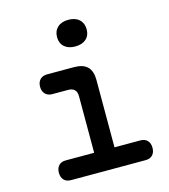

<svg xmlns="http://www.w3.org/2000/svg" viewBox="-113 -850 826 939"><g transform="rotate(-15 300.0 -380.5)"><path d="M508 -100Q531 -100 543.5 -86.5Q556 -73 556 -50Q556 -27 543.5 -13.5Q531 0 508 0H130Q107 0 94.5 -13.5Q82 -27 82 -50Q82 -73 94.5 -86.5Q107 -100 130 -100H274V-386Q274 -408 263 -419Q252 -430 230 -430H151Q128 -430 115 -443.5Q102 -457 102 -480Q102 -503 115 -516.5Q128 -530 151 -530H288Q333 -530 355 -508Q377 -486 377 -441V-100ZM320 -626Q285 -626 265 -644Q245 -662 245 -693Q245 -724 265 -742.5Q285 -761 320 -761Q355 -761 375 -742.5Q395 -724 395 -693Q395 -662 375 -644Q355 -626 320 -626Z"/></g></svg>

Font: Maple Mono Medium
Style: Regular
Weight: 500
Monospace: yes
Designer: subframe7536
Version: Version 7.000